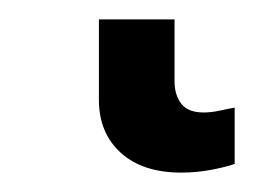

<svg xmlns="http://www.w3.org/2000/svg" viewBox="-20 62 284 198"><path d="M167 240Q127 240 104.5 219.5Q82 199 82 165V82H160V146Q160 160 167 169Q174 178 190 178Q198 178 207 176Q216 174 222 173V231Q214 234 198.5 237Q183 240 167 240Z"/></svg>

Font: Noto Sans Historical
Style: Regular
Weight: 400
Designer: Monotype Design Team
Foundry: Monotype Imaging Inc.
Version: Version 2.013; ttfautohint (v1.8.4.7-5d5b)